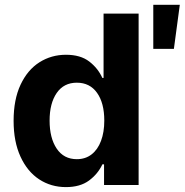

<svg xmlns="http://www.w3.org/2000/svg" viewBox="-20 -763 762 792"><path d="M36.1 -264.6Q36.1 -352.5 64.9 -413.8Q93.8 -475.1 142.8 -506.1Q191.9 -537.1 252 -537.1Q312 -537.1 348.1 -509.3Q384.3 -481.4 402.3 -441.4H407.2V-707H551.8V0H409.2V-85H402.3Q383.8 -45.4 347.2 -18.3Q310.5 8.8 252 8.8Q190.4 8.8 141.6 -23.2Q92.8 -55.2 64.5 -116.9Q36.1 -178.7 36.1 -264.6ZM410.2 -265.6Q410.2 -337.9 380.4 -379.9Q350.6 -421.9 296.9 -421.9Q243.2 -421.9 213.9 -379.4Q184.6 -336.9 184.6 -265.6Q184.6 -193.4 213.9 -149.9Q243.2 -106.4 296.9 -106.4Q332.5 -106.4 357.9 -126.2Q383.3 -146 396.7 -181.9Q410.2 -217.8 410.2 -265.6ZM612.3 -743.2H721.7L697.3 -561.5H612.3Z"/></svg>

Font: Pretendard GOV
Style: Bold
Weight: 700
Designer: Base glyphs from Inter by Rasmus Andersson; Hangeul glyphs from Noto Sans CJK(Source Han Sans) by Jang Soo-young and Kan
Foundry: Kil Hyung-jin
Version: Version 1.309